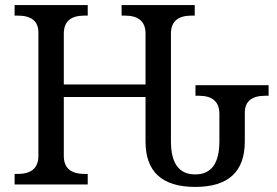

<svg xmlns="http://www.w3.org/2000/svg" viewBox="-20 -734 1104 764"><path d="M660.2 -171.9Q660.2 -40 756.8 -40Q853 -40 853 -171.9V-280.8Q853 -353 771 -353H757.8V-395H1048.8V-353H1036.1Q954.1 -353 954.1 -285.2V-170.9Q954.1 9.8 756.8 9.8Q559.1 9.8 559.1 -170.9V-348.1H233.9V-113.8Q233.9 -42 315.9 -42H329.1V0H38.1V-42H50.8Q132.8 -42 132.8 -113.8V-604Q132.8 -671.9 50.8 -671.9H38.1V-713.9H329.1V-671.9H315.9Q233.9 -671.9 233.9 -600.1V-397.9H559.1V-600.1Q559.1 -671.9 477.1 -671.9H463.9V-713.9H754.9V-671.9H742.2Q660.2 -671.9 660.2 -600.1Z"/></svg>

Font: Droid Serif
Style: Regular
Weight: 400
Designer: Monotype Design team
Foundry: Monotype Imaging Inc.
Version: Version 1.03